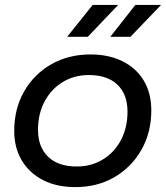

<svg xmlns="http://www.w3.org/2000/svg" viewBox="-20 -757 677 783"><path d="M287 6Q211 6 155.5 -22.5Q100 -51 69 -102.5Q38 -154 38 -223Q38 -313 78 -383.5Q118 -454 188.5 -494.5Q259 -535 349 -535Q424 -535 480 -507Q536 -479 566.5 -428Q597 -377 597 -307Q597 -217 557 -146.5Q517 -76 447.5 -35Q378 6 287 6ZM293 -78Q353 -78 400 -107Q447 -136 473.5 -186.5Q500 -237 500 -302Q500 -372 459 -411.5Q418 -451 342 -451Q283 -451 236 -422.5Q189 -394 162 -343.5Q135 -293 135 -227Q135 -158 176 -118Q217 -78 293 -78ZM430 -607 532 -737H637L512 -607ZM254 -607 358 -737H462L338 -607Z"/></svg>

Font: Montserrat Thin Medium
Style: Italic
Weight: 500
Italic angle: -11.3°
Version: Version 9.000